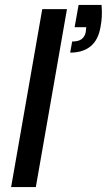

<svg xmlns="http://www.w3.org/2000/svg" viewBox="-20 -757 432 777"><path d="M25 0 151 -720H251L125 0ZM264 -544 272 -589Q297 -589 310 -598.5Q323 -608 327 -627L329 -647H282L298 -737H391Q393 -710 392 -690Q391 -670 387 -649Q378 -595 346.5 -569.5Q315 -544 264 -544Z"/></svg>

Font: DM Sans 9pt Medium
Style: Italic
Weight: 500
Italic angle: -10°
Version: Version 4.004;gftools[0.9.30]